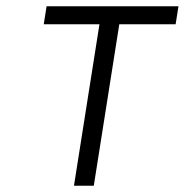

<svg xmlns="http://www.w3.org/2000/svg" viewBox="-20 -595 587 610"><path d="M119 -518H296L215 -5H278L359 -518H538L547 -575H128Z"/></svg>

Font: Charger Sport
Style: LitExtObl
Weight: 300
Designer: Jasper
Foundry: Cannot Into Space Fonts
Version: Version 1.1